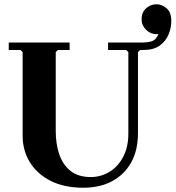

<svg xmlns="http://www.w3.org/2000/svg" viewBox="-20 -869 822 899"><path d="M651 -635V-670Q695 -671 708.5 -687.5Q722 -704 729 -728H758Q753 -722 741 -715.5Q729 -709 713 -709Q685 -709 664 -729.5Q643 -750 643 -779Q643 -811 664 -830Q685 -849 713 -849Q737 -849 759 -831Q781 -813 782 -775Q783 -742 770 -709.5Q757 -677 728.5 -656Q700 -635 651 -635ZM486 -670H651V-635H636L626 -625V-245Q626 -166 594.5 -109Q563 -52 505.5 -21Q448 10 370 10Q280 10 216.5 -22.5Q153 -55 119.5 -110Q86 -165 86 -233V-625L76 -635H21V-670H306V-635H251L241 -625V-255Q241 -195 257.5 -146.5Q274 -98 310 -69Q346 -40 405 -40Q452 -40 492 -64Q532 -88 556.5 -134Q581 -180 581 -245V-625L571 -635H486Z"/></svg>

Font: Brygada 1918
Style: Bold
Weight: 700
Designer: Mateusz Machalski | Borys Kosmynka | Przemek Hoffer
Foundry: NIEPODLEGLA 2018
Version: Version 3.006